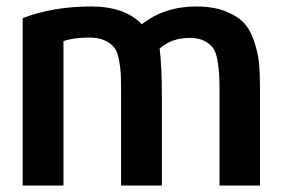

<svg xmlns="http://www.w3.org/2000/svg" viewBox="-20 -573 873 593"><path d="M783 0H658V-283Q658 -322 657 -341.5Q656 -361 651.5 -387Q647 -413 637.5 -425.5Q628 -438 610.5 -447Q593 -456 566 -456Q510 -456 473 -423Q480 -368 480 -271V0H354V-283Q354 -323 353 -344.5Q352 -366 347 -391Q342 -416 331.5 -428Q321 -440 302.5 -448.5Q284 -457 256 -457Q207 -457 176 -446V0H50V-517Q144 -553 261 -553Q366 -553 418 -498Q488 -553 586 -553Q638 -553 675.5 -538.5Q713 -524 733.5 -502Q754 -480 765.5 -444Q777 -408 780 -377Q783 -346 783 -302Z"/></svg>

Font: Repo
Style: DemiBold
Weight: 600
Designer: Stefan Peev
Foundry: Context Ltd
Version: Version 001.000